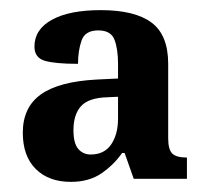

<svg xmlns="http://www.w3.org/2000/svg" viewBox="-20 -739 409 379"><path d="M120 -380Q76 -380 50.5 -405.5Q25 -431 25 -477Q25 -527 60.5 -552.5Q96 -578 171 -582L213 -584V-613Q213 -642 206 -660.5Q199 -679 174 -679Q148 -679 141 -659Q134 -639 134 -613Q89 -613 68.5 -619Q48 -625 48 -647Q48 -681 82.5 -700Q117 -719 179 -719Q246 -719 279 -694.5Q312 -670 312 -613V-466Q312 -444 320 -436Q328 -428 349 -428V-386H244L226 -437H221Q205 -414 180.5 -397Q156 -380 120 -380ZM159 -434Q186 -434 199.5 -454Q213 -474 213 -505V-548L192 -547Q155 -546 140 -529.5Q125 -513 125 -482Q125 -456 134.5 -445Q144 -434 159 -434Z"/></svg>

Font: Noto Serif Lao Condensed
Style: Bold
Weight: 700
Width: 3
Designer: Monotype Design Team
Foundry: Monotype Imaging Inc.
Version: Version 2.003; ttfautohint (v1.8.4.7-5d5b)